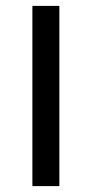

<svg xmlns="http://www.w3.org/2000/svg" viewBox="-20 -632 312 652"><path d="M90 0V-612H181.6V0Z"/></svg>

Font: Ancizar Sans Thin
Style: Regular
Weight: 100
Designer: Cesar Puertas, Viviana Monsalve, Julian Moncada, Julian Prieto, Jose Castro, Mariel Hernandez, Felipe Aragon, Sara Alarc
Version: Version 8.100